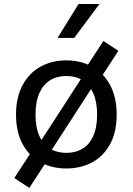

<svg xmlns="http://www.w3.org/2000/svg" viewBox="-20 -826 660 955"><path d="M494.3 -622.2 568.8 -573.2 466.5 -416.2 397 -472.8ZM412.8 -479.3 470 -440.3 209.5 -37.7 147.8 -70.5ZM125.8 108.7 51 59.5 151.7 -94.8 225.2 -43.7ZM310 12Q239.3 12 182.7 -18.2Q126 -48.3 92.8 -108.8Q59.7 -169.2 59.7 -255.8Q59.7 -342.7 92.8 -403.5Q126 -464.3 182.8 -495Q239.5 -525.7 310 -525.7Q380.5 -525.7 437.4 -495Q494.3 -464.3 527.3 -403.7Q560.3 -343 560.3 -255.8Q560.3 -168.8 527.3 -108.6Q494.3 -48.3 437.5 -18.2Q380.7 12 310 12ZM310 -448Q263.8 -448 229.4 -426.9Q195 -405.8 175.8 -362.8Q156.7 -319.8 156.7 -256Q156.7 -192.3 175.8 -149.7Q195 -107 229.3 -86.3Q263.7 -65.7 310 -65.7Q356.3 -65.7 390.5 -86.3Q424.7 -107 443.8 -149.7Q463 -192.3 463 -256Q463 -319.8 443.8 -362.8Q424.7 -405.8 390.4 -426.9Q356.2 -448 310 -448ZM349 -637.2 474.8 -806.2H370.7L266.2 -637.2Z"/></svg>

Font: Monaspace Neon Var
Style: Regular
Weight: 400
Designer: Riley Cran and the Lettermatic Team
Version: Version 1.000 (Monaspace Neon Var)